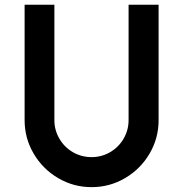

<svg xmlns="http://www.w3.org/2000/svg" viewBox="-20 -770 769 806"><path d="M645.8 -265.6V-750H519.8V-265.6Q519.8 -224 499 -188Q478.1 -152.1 442.2 -131.2Q406.3 -110.4 364.6 -110.4Q321.9 -110.4 285.9 -131.2Q250 -152.1 229.2 -188Q208.3 -224 208.3 -265.6V-750H83.3V-265.6Q83.3 -189.6 121.4 -125Q159.4 -60.4 224 -22.4Q288.5 15.6 364.6 15.6Q440.6 15.6 505.2 -22.4Q569.8 -60.4 607.8 -125Q645.8 -189.6 645.8 -265.6Z"/></svg>

Font: Vladivostok Bold
Style: Regular
Weight: 700
Width: 4
Designer: Michael Sharanda
Foundry: Michael Sharanda
Version: Version 1.005